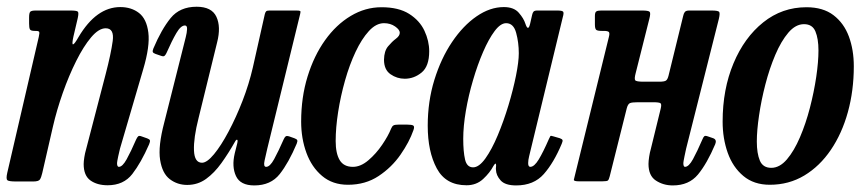

<svg xmlns="http://www.w3.org/2000/svg" viewBox="-23 -552 2630 584"><path d="M86 -520H191Q210.5 -520 213.8 -516.5Q217 -513 213.5 -497L200.5 -441.5Q195 -416.5 199.2 -417Q203.5 -417.5 216 -439.5Q270 -530.5 343 -530.5Q376.5 -530.5 399.8 -512.5Q423 -494.5 428.2 -453Q433.5 -411.5 412.5 -341L342 -100Q340 -93 336.5 -76.2Q333 -59.5 333 -56Q333 -44.5 338.5 -44.5Q349.5 -44.5 362.2 -67.5Q375 -90.5 391 -127.5Q394.5 -135 397.5 -137.5Q400.5 -140 408 -137L425 -131Q432 -128.5 433 -125Q434 -121.5 430.5 -113Q406 -57 379.5 -22.8Q353 11.5 304.5 11.5Q272.5 11.5 252 -3.2Q231.5 -18 231.5 -53Q231.5 -61 233.5 -73.8Q235.5 -86.5 238.5 -96.5L298.5 -327Q314.5 -388.5 319.8 -427.2Q325 -466 298.5 -466Q277.5 -466 254.2 -438.5Q231 -411 208.8 -366.5Q186.5 -322 168 -269.5Q149.5 -217 138 -167L105.5 -25.5Q102.5 -12.5 98.5 -6.2Q94.5 0 78 0H26Q3.5 0 -0.8 -4Q-5 -8 -1 -26L95 -440Q98 -453 95.8 -455.5Q93.5 -458 87 -458H82.5Q70.5 -458 68 -462.8Q65.5 -467.5 65.5 -480.5V-499Q65.5 -512.5 69 -516.2Q72.5 -520 86 -520Z M443.5 -404.5Q468 -462.5 496 -497Q524 -531.5 575 -531.5Q621 -531.5 635.2 -501Q649.5 -470.5 637.5 -423.5L581 -193Q565.5 -132 567 -94.5Q568.5 -57 591.5 -57Q606.5 -57 628 -83Q649.5 -109 672.2 -151.8Q695 -194.5 714.8 -245.5Q734.5 -296.5 746 -346.5L782.5 -509Q784 -515 786.5 -517.5Q789 -520 796.5 -520H878.5Q888 -520 890 -518.5Q892 -517 890 -509.5L790 -100Q786 -83 781.8 -63.8Q777.5 -44.5 786.5 -44.5Q798 -44.5 810.8 -67.8Q823.5 -91 840 -128.5Q843 -135 846 -137.2Q849 -139.5 857 -137L872.5 -131.5Q879.5 -129 881 -125.8Q882.5 -122.5 879.5 -115Q855 -57 827.8 -22.5Q800.5 12 750.5 12Q708 12 694.8 -16.5Q681.5 -45 691 -85.5L698.5 -115.5Q701 -126 698.2 -127Q695.5 -128 691.5 -120.5Q672 -86 650.5 -56Q629 -26 603.8 -7.8Q578.5 10.5 546.5 10.5Q516.5 10.5 493.5 -7Q470.5 -24.5 464 -65.8Q457.5 -107 476.5 -179L537 -419Q538.5 -425.5 542 -439Q545.5 -452.5 546 -463.5Q546.5 -474.5 539.5 -474.5Q527 -474.5 513.5 -451.5Q500 -428.5 483 -390Q480 -384 477 -381.8Q474 -379.5 466 -382.5L450 -388Q443 -390.5 441.8 -393.8Q440.5 -397 443.5 -404.5Z M1282.5 -396Q1282.5 -350.5 1259.5 -331.5Q1236.5 -312.5 1208 -312.5Q1184.5 -312.5 1164.8 -326.2Q1145 -340 1145 -370.5Q1145.5 -397 1157.5 -411.2Q1169.5 -425.5 1181.2 -434.2Q1193 -443 1193 -452.5Q1193 -461.5 1178.8 -471.5Q1164.5 -481.5 1145 -481.5Q1121 -481.5 1099 -457.5Q1077 -433.5 1058.5 -394.2Q1040 -355 1026.5 -307.2Q1013 -259.5 1005.5 -211.5Q998 -163.5 998 -123Q998 -85.5 1010.2 -65Q1022.5 -44.5 1050.5 -44.5Q1074 -44.5 1097.5 -64.5Q1121 -84.5 1139.5 -111.8Q1158 -139 1166.5 -160.5Q1169.5 -168 1173.8 -170.5Q1178 -173 1190 -173H1215Q1230 -173 1234.2 -170Q1238.5 -167 1234.5 -156Q1222 -120 1195.2 -81.5Q1168.5 -43 1128.5 -16.5Q1088.5 10 1035.5 10Q988.5 10 956.8 -16.8Q925 -43.5 909 -87.2Q893 -131 893 -182Q893 -256 912.5 -319.2Q932 -382.5 965.8 -429.8Q999.5 -477 1043.8 -503.5Q1088 -530 1137.5 -530Q1189.5 -530 1221.5 -509.8Q1253.5 -489.5 1268 -458.5Q1282.5 -427.5 1282.5 -396Z M1685.5 -114.5Q1661.5 -57 1631 -22.5Q1600.5 12 1547 12Q1513.5 12 1499.8 -3.2Q1486 -18.5 1485.5 -36Q1485 -40 1485.5 -42.2Q1486 -44.5 1486 -48.5Q1486 -60.5 1478 -47.5Q1467 -26.5 1446.5 -7.5Q1426 11.5 1396 11.5Q1333 11.5 1305.5 -39.8Q1278 -91 1278 -169.5Q1278 -243.5 1298.2 -309Q1318.5 -374.5 1352 -424.2Q1385.5 -474 1426.5 -502.2Q1467.5 -530.5 1509.5 -530.5Q1540 -530.5 1555 -513.2Q1570 -496 1575 -480Q1583.5 -454.5 1589.5 -480L1595.5 -506.5Q1597 -513.5 1600 -516.8Q1603 -520 1611.5 -520H1672Q1687.5 -520 1690 -516.2Q1692.5 -512.5 1689 -500.5L1586.5 -77Q1583.5 -65 1583.5 -56Q1583.5 -44.5 1590 -44.5Q1602 -44.5 1615.8 -67.2Q1629.5 -90 1646.5 -129Q1649.5 -136 1651 -138Q1652.5 -140 1661 -137L1680 -131.5Q1687 -129 1688 -125.8Q1689 -122.5 1685.5 -114.5ZM1555 -390Q1555 -422.5 1547 -452Q1539 -481.5 1516.5 -481.5Q1499.5 -481.5 1481.5 -457.5Q1463.5 -433.5 1446.5 -394.2Q1429.5 -355 1415.8 -308.2Q1402 -261.5 1394 -214.8Q1386 -168 1386 -130Q1386 -91 1391.5 -67Q1397 -43 1416 -43Q1434 -43 1453.5 -70.2Q1473 -97.5 1491 -140.5Q1509 -183.5 1523.5 -231.5Q1538 -279.5 1546.5 -322Q1555 -364.5 1555 -390Z M2163.5 -494.5 2064 -100Q2062.5 -93.5 2059 -76.5Q2055.5 -59.5 2055.5 -56Q2055.5 -44.5 2060.5 -44.5Q2072 -44.5 2084.8 -67.8Q2097.5 -91 2113.5 -128Q2116.5 -135.5 2119.5 -137.8Q2122.5 -140 2130.5 -137L2146.5 -131.5Q2158 -127 2152.5 -113.5Q2127.5 -54.5 2100 -21.2Q2072.5 12 2023.5 12Q1994.5 12 1972 -2.8Q1949.5 -17.5 1949.5 -53.5Q1949.5 -62 1951.5 -75.2Q1953.5 -88.5 1956.5 -98.5L1986.5 -221Q1990 -235 1986 -238Q1982 -241 1964 -241H1917Q1900 -241 1893.5 -238.5Q1887 -236 1883.5 -223L1831.5 -15.5Q1829 -5.5 1826 -3Q1823 -0.5 1809.5 -0.5H1737.5Q1721.5 -0.5 1722.5 -5.5Q1723.5 -10.5 1726.5 -22L1829 -439.5Q1832 -451 1829 -454.5Q1826 -458 1813.5 -458H1807Q1794 -458 1790.2 -461.5Q1786.5 -465 1786.5 -478V-503.5Q1786.5 -514.5 1790.8 -517.2Q1795 -520 1805.5 -520H1930Q1950 -520 1953.2 -515.8Q1956.5 -511.5 1952 -494.5L1910.5 -329.5Q1906 -312.5 1909 -308Q1912 -303.5 1934.5 -303.5H1982Q1997.5 -303.5 2002.5 -306.8Q2007.5 -310 2010.5 -322L2055 -503.5Q2056.5 -511 2060 -515.5Q2063.5 -520 2073.5 -520H2141Q2161.5 -520 2164.5 -515.8Q2167.5 -511.5 2163.5 -494.5Z M2175 -182Q2175 -280.5 2208 -359.2Q2241 -438 2298.5 -484Q2356 -530 2430 -530Q2480.5 -530 2512.2 -505.8Q2544 -481.5 2559 -441Q2574 -400.5 2574 -350.5Q2574 -276.5 2556 -211.2Q2538 -146 2504.2 -96.2Q2470.5 -46.5 2423.5 -18.2Q2376.5 10 2318.5 10Q2270 10 2238 -16.8Q2206 -43.5 2190.5 -87.2Q2175 -131 2175 -182ZM2279 -121.5Q2279 -85.5 2288.2 -63.5Q2297.5 -41.5 2323 -41.5Q2348.5 -41.5 2370.5 -67.2Q2392.5 -93 2410.2 -134.5Q2428 -176 2440.5 -224.2Q2453 -272.5 2459.8 -318.5Q2466.5 -364.5 2466.5 -398.5Q2466.5 -434.5 2457.2 -456.5Q2448 -478.5 2422.5 -478.5Q2397 -478.5 2375 -452.8Q2353 -427 2335.2 -385.2Q2317.5 -343.5 2305 -295.2Q2292.5 -247 2285.8 -201Q2279 -155 2279 -121.5Z"/></svg>

Font: Besley* Condensed Medium
Style: Italic
Weight: 500
Width: 3
Italic angle: -13°
Designer: Owen Earl
Foundry: indestructible type*
Version: Version 3.000; ttfautohint (v1.8.3)